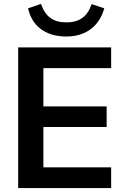

<svg xmlns="http://www.w3.org/2000/svg" viewBox="-20 -961 623 981"><path d="M547.9 0V-106H201.7V-312H524.9V-417.5H201.7V-612.8H547.9V-718.8H72.8V0ZM318.8 -774.4C418.5 -774.4 487.8 -827.6 512.7 -918.5L448.2 -939.9C426.8 -877.4 387.7 -846.7 318.8 -846.7C252 -846.7 212.4 -875.5 189.5 -940.9L123.5 -918.5C141.6 -833.5 207.5 -774.4 318.8 -774.4Z"/></svg>

Font: Winston SemiBold
Style: Regular
Weight: 600
Designer: Vernon Adams, Kim Jin-seong, David Berlow, Cristiano Sobral
Foundry: The Winston Project Authors
Version: Version 3.004